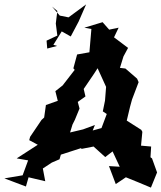

<svg xmlns="http://www.w3.org/2000/svg" viewBox="-46 -832 735 874"><path d="M465 -146 499 -73 450 -76 481 6 527 -25C565 -10 603 6 641 22L669 -47L646 -111L639 -116L642 -165L596 -169L602 -232L597 -241L531 -283L546 -346L555 -379L585 -458L578 -474L525 -520L500 -523L516 -575L537 -614L473 -662L494 -706L451 -697L421 -731L338 -706L370 -700L361 -594L305 -584L288 -521L294 -514L239 -443L206 -417L217 -373L163 -354L155 -297L143 -286L91 -209L87 -194L126 -173L30 -111L82 -102L57 -34L-26 -20L72 17L84 -25L160 -7L149 -65L190 -92L225 -107L231 -128L324 -158V-154L380 -165L433 -117L472 -147ZM284 -265 295 -287 316 -338 308 -368 343 -393 335 -427C367 -473 399 -521 429 -569L398 -522L439 -432L438 -450L432 -374L422 -325L440 -313L416 -249L376 -238L386 -263L332 -243L273 -229ZM215 -782 208 -725 215 -670 166 -647 169 -611 214 -623 197 -628 235 -689 276 -666 312 -734 346 -812 266 -753 226 -761 191 -802Z"/></svg>

Font: Asimov Aggro
Style: CondIt
Weight: 500
Designer: Google
Version: Version 2.000980; 2014